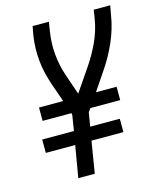

<svg xmlns="http://www.w3.org/2000/svg" viewBox="-111 -812 725 889"><g transform="rotate(-15 251.5 -367.5)"><path d="M153 0 179 -152H38V-216H190L202 -291L200 -299H62V-363H178L146 -454Q137 -482 130 -510.5Q123 -539 120 -569Q117 -599 117.5 -629.5Q118 -660 123 -691L131 -735H209L202 -691Q193 -635 198 -581Q203 -527 220 -477L254 -378L327 -485Q360 -533 384 -585Q408 -637 417 -691L424 -735H503L495 -691Q485 -627 457.5 -564.5Q430 -502 391 -446L335 -363H434V-299H291L279 -282L268 -216H410V-152H257L232 0Z"/></g></svg>

Font: iosevka_custom_sans_ss08
Style: Italic
Weight: 400
Italic angle: -10°
Designer: Belleve Invis
Foundry: Belleve Invis
Version: Version 10.3.0; ttfautohint (v1.8.3)